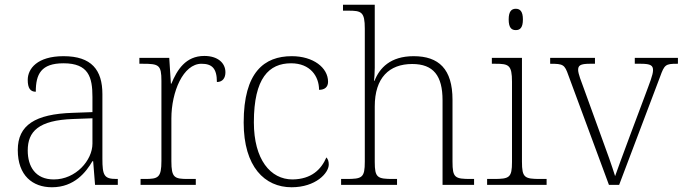

<svg xmlns="http://www.w3.org/2000/svg" viewBox="-20 -780 2886 810"><path d="M199 10C294 10 343 -54 370 -100H373L381 0H477V-25H471C419 -25 412 -40 412 -111V-383C412 -485 366 -543 248 -543C137 -543 97 -490 97 -443C97 -408 108 -393 131 -393C131 -467 153 -513 248 -513C354 -513 370 -454 370 -371V-307L287 -304C128 -299 55 -252 55 -147C55 -39 118 10 199 10ZM207 -23C129 -23 97 -78 97 -145C97 -225 142 -273 289 -278L370 -281V-174C370 -104 300 -23 207 -23Z M573 0H806V-25H773C716 -25 703 -30 703 -100V-280C703 -393 753 -511 830 -511C874 -511 895 -492 895 -434C920 -434 931 -452 931 -475C931 -515 898 -544 842 -544C763 -544 727 -485 703 -427H701L694 -536H568V-511H583C650 -511 661 -506 661 -439V-101C661 -30 647 -25 591 -25H573Z M1210 10C1312 10 1367 -50 1367 -86C1367 -99 1364 -108 1357 -116C1335 -65 1294 -24 1214 -23C1121 -23 1051 -107 1051 -264C1051 -451 1115 -513 1208 -513C1289 -513 1326 -458 1326 -401C1350 -401 1364 -413 1364 -435C1364 -495 1301 -543 1211 -543C1095 -543 1008 -476 1008 -263C1008 -76 1097 10 1210 10Z M1419 0H1655V-25H1639C1572 -25 1561 -30 1561 -97V-331C1561 -452 1622 -510 1719 -510C1809 -510 1847 -460 1847 -357V0H1980V-25H1966C1899 -25 1889 -30 1889 -98V-359C1889 -489 1831 -543 1725 -543C1627 -543 1581 -493 1560 -439H1558C1559 -449 1561 -473 1561 -494V-760H1427V-735H1449C1505 -735 1519 -730 1519 -659V-98C1519 -30 1508 -25 1441 -25H1419Z M2156 -653C2174 -653 2186 -663 2186 -698C2186 -732 2174 -743 2156 -743C2138 -743 2126 -732 2126 -698C2126 -663 2138 -653 2156 -653ZM2035 0H2286V-25H2260C2193 -25 2182 -30 2182 -98V-536H2055V-511H2070C2126 -511 2140 -506 2140 -435V-97C2140 -30 2129 -25 2062 -25H2035Z M2378 -462 2549 0H2592L2765 -457C2783 -507 2788 -511 2836 -511H2840V-536H2658V-511H2684C2726 -511 2735 -503 2735 -484C2735 -464 2721 -431 2700 -374L2637 -206C2605 -121 2584 -62 2575 -37C2564 -73 2538 -147 2517 -203L2443 -407C2433 -434 2419 -469 2419 -485C2419 -503 2427 -511 2468 -511H2490V-536H2301V-511C2356 -511 2362 -508 2378 -462Z"/></svg>

Font: Noto Serif Georgian ExtraLight
Style: Regular
Weight: 200
Designer: Monotype Design Team, Akaki Razmadze
Foundry: Google LLC
Version: Version 2.003